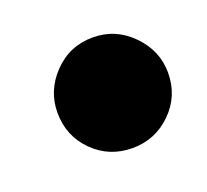

<svg xmlns="http://www.w3.org/2000/svg" viewBox="-51 -493 335 310"><g transform="rotate(-20 116.5 -338.0)"><path d="M132 -243Q92 -243 64.5 -270.5Q37 -298 37 -338Q37 -376 64.5 -404.5Q92 -433 132 -433Q171 -433 199 -404.5Q227 -376 227 -338Q227 -298 199 -270.5Q171 -243 132 -243Z"/></g></svg>

Font: Rethink Sans ExtraBold
Style: Italic
Weight: 800
Italic angle: -10°
Designer: The Rethink Sans project authors (Hans Thiessen). DM Sans designed by Colophon Foundry.
Foundry: Rethink Communications LLC
Version: Version 1.001